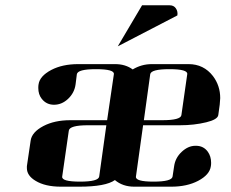

<svg xmlns="http://www.w3.org/2000/svg" viewBox="-20 -702 870 722"><path d="M81.1 -69.8V-77.1L95.2 -172.9Q99.6 -205.1 143.1 -228Q185.1 -250 244.1 -250H382.8L408.2 -422.9Q411.1 -441.9 340.8 -441.9Q272 -441.9 269 -422.9L264.2 -384.8Q259.8 -352.5 235.8 -330.1Q212.4 -308.1 183.1 -308.1Q154.8 -308.1 137.2 -330.1Q124 -346.7 124 -371.1Q124 -379.9 125 -384.8Q129.4 -416 172.9 -439Q214.8 -460.9 273.9 -460.9H413.1Q451.7 -460.9 479 -440.9Q512.2 -460.9 550.8 -460.9H689Q746.1 -460.9 780.8 -416Q808.1 -379.9 808.1 -333Q808.1 -325.7 806.2 -308.1L800.8 -269Q797.9 -252.4 755.9 -242.2Q710 -231 657.2 -231H518.1L491.2 -38.1Q488.3 -19 557.1 -19Q626 -19 628.9 -38.1L634.8 -77.1Q639.2 -108.4 663.1 -130.9Q687.5 -153.8 714.8 -153.8H716.8Q745.1 -153.8 761.2 -131.8Q773.9 -114.3 773.9 -89.8Q773.9 -82 772.9 -77.1Q768.6 -44.9 725.1 -22Q683.1 0 624 0H484.9Q441.4 0 412.1 -24.9Q377.4 0 277.8 0H209Q149.9 0 113.8 -22Q81.1 -41.5 81.1 -69.8ZM213.9 -38.1Q210.9 -19 280.8 -19Q350.1 -19 353 -38.1L379.9 -231H311Q241.7 -231 238.8 -210.9ZM422.9 -527.8 514.2 -682.1H618.2Q633.3 -682.1 641.1 -670.9Q649.4 -659.2 647 -644ZM521 -250H589.8Q659.2 -250 662.1 -269L684.1 -422.9Q687 -441.9 617.2 -441.9Q547.9 -441.9 544.9 -422.9Z"/></svg>

Font: Hjet
Style: Italic
Weight: 400
Designer: T. Christopher White
Version: Version 1.2